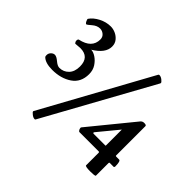

<svg xmlns="http://www.w3.org/2000/svg" viewBox="-148 -828 1039 1039"><g transform="rotate(45 372.0 -308.0)"><path d="M103.5 -240.2Q49.8 -240.2 27.3 -263.7Q25.4 -269.5 25.4 -275.4Q25.4 -289.1 35.2 -298.8Q44.9 -308.6 56.6 -308.6Q69.3 -308.6 88.9 -292Q108.4 -275.4 123 -275.4Q154.3 -275.4 175.8 -297.4Q197.3 -319.3 197.3 -359.4Q197.3 -431.6 127.9 -431.6L91.8 -428.7Q84 -436.5 84 -445.3Q84 -455.1 89.8 -458Q171.9 -475.6 171.9 -541Q171.9 -559.6 158.7 -570.8Q145.5 -582 128.9 -582Q106.4 -582 85 -563.5Q63.5 -544.9 60.5 -544.9Q54.7 -544.9 48.8 -556.6Q43 -568.4 44.9 -572.3Q61.5 -596.7 94.2 -613.8Q127 -630.9 162.1 -630.9Q180.7 -630.9 199.2 -622.6Q217.8 -614.3 231 -598.1Q244.1 -582 244.1 -558.6Q244.1 -507.8 175.8 -466.8Q192.4 -466.8 212.4 -453.6Q232.4 -440.4 247.1 -418Q261.7 -395.5 261.7 -365.2Q261.7 -302.7 215.8 -271.5Q169.9 -240.2 103.5 -240.2ZM224.6 15.6Q213.9 15.6 201.7 5.9Q189.5 -3.9 189.5 -7.8V-10.7L528.3 -627.9Q530.3 -630.9 534.2 -630.9Q545.9 -630.9 558.1 -621.1Q570.3 -611.3 570.3 -605.5L569.3 -604.5V-602.5L229.5 13.7Q227.5 15.6 224.6 15.6ZM638.7 2.9Q598.6 2.9 598.6 -4.9V-101.6Q598.6 -106.4 593.8 -106.4H444.3Q433.6 -114.3 433.6 -129.9L638.7 -380.9Q646.5 -389.6 659.2 -389.6Q675.8 -389.6 675.8 -381.8V-157.2Q675.8 -153.3 681.6 -153.3H703.1Q714.8 -153.3 714.8 -110.4Q714.8 -108.4 710.9 -104.5H679.7Q675.8 -104.5 675.8 -99.6V-2Q670.9 2.9 638.7 2.9ZM505.9 -154.3H595.7Q598.6 -154.3 598.6 -156.2V-278.3L502 -161.1Q501 -160.2 502.4 -157.2Q503.9 -154.3 505.9 -154.3Z"/></g></svg>

Font: Crimson Text SemiBold
Style: Regular
Weight: 600
Designer: Sebastian Kosch
Foundry: Sebastian Kosch
Version: Version 1.100; ttfautohint (v1.8.4)